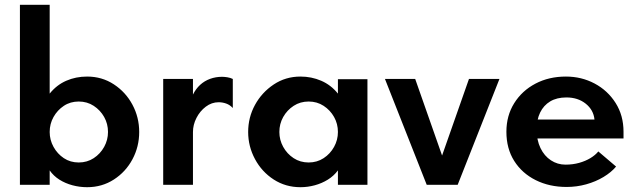

<svg xmlns="http://www.w3.org/2000/svg" viewBox="-20 -770 2654 800"><path d="M343 10Q312 10 282 2Q252 -6 227.5 -21.5Q203 -37 187 -60V0H63V-750H187V-380Q216 -416 256 -433.5Q296 -451 343 -451Q405 -451 454.5 -418.5Q504 -386 532 -333.5Q560 -281 560 -220Q560 -159 532 -106.5Q504 -54 454.5 -22Q405 10 343 10ZM308 -93Q343 -93 370.5 -111Q398 -129 414 -158Q430 -187 430 -220Q430 -254 414 -282.5Q398 -311 370.5 -329Q343 -347 308 -347Q273 -347 246 -329Q219 -311 203 -282.5Q187 -254 187 -220Q187 -187 203 -158Q219 -129 246 -111Q273 -93 308 -93Z M660 0V-441H784V-376Q796 -400 814 -416.5Q832 -433 855.5 -441.5Q879 -450 905 -450Q915 -450 927.5 -448Q940 -446 950 -441V-320Q938 -333 922.5 -338.5Q907 -344 891 -344Q862 -344 837.5 -325.5Q813 -307 798.5 -278.5Q784 -250 784 -220V0Z M1232 10Q1170 10 1120.5 -22Q1071 -54 1042.5 -107Q1014 -160 1014 -220Q1014 -281 1042.5 -333Q1071 -385 1120.5 -418Q1170 -451 1232 -451Q1278 -451 1318.5 -433.5Q1359 -416 1388 -380V-440H1511V0H1388V-60Q1371 -37 1346 -21.5Q1321 -6 1291.5 2Q1262 10 1232 10ZM1266 -93Q1301 -93 1328.5 -111Q1356 -129 1372 -158Q1388 -187 1388 -220Q1388 -254 1372 -282.5Q1356 -311 1328.5 -329Q1301 -347 1266 -347Q1231 -347 1203.5 -329Q1176 -311 1160 -282.5Q1144 -254 1144 -220Q1144 -187 1160 -158Q1176 -129 1203.5 -111Q1231 -93 1266 -93Z M1758 0 1584 -441H1710L1822 -122L1934 -441H2061L1887 0Z M2341 9Q2269 9 2212 -19.5Q2155 -48 2122.5 -99.5Q2090 -151 2090 -221Q2090 -288 2122.5 -340Q2155 -392 2211 -421.5Q2267 -451 2338 -451Q2403 -451 2457.5 -422Q2512 -393 2545 -341Q2578 -289 2578 -221V-193H2190V-272H2457Q2453 -312 2420.5 -338Q2388 -364 2340 -364Q2300 -364 2272.5 -347.5Q2245 -331 2230.5 -301Q2216 -271 2216 -231Q2216 -186 2232 -153Q2248 -120 2275.5 -102Q2303 -84 2336 -84Q2367 -84 2393.5 -91.5Q2420 -99 2440.5 -111.5Q2461 -124 2473 -139L2547 -76Q2527 -52 2494.5 -32.5Q2462 -13 2422.5 -2Q2383 9 2341 9Z"/></svg>

Font: Teachers SemiBold
Style: Regular
Weight: 600
Version: Version 1.001